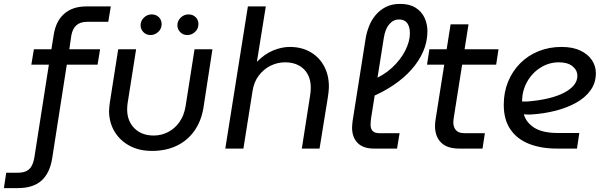

<svg xmlns="http://www.w3.org/2000/svg" viewBox="-130 -763 3107 986"><path d="M-110 203 -98 124H-40Q-10 124 7.5 114.5Q25 105 34.5 85.5Q44 66 48 36L121 -431H31L44 -510H134L146 -585Q157 -655 200 -692.5Q243 -730 313 -730H439L426 -651H318Q282 -651 262 -633Q242 -615 236 -579L226 -510H384L371 -431H213L138 50Q126 126 83 164.5Q40 203 -39 203Z M961 -510 915 -211Q904 -142 868.5 -91.5Q833 -41 777.5 -14.5Q722 12 651 12Q583 12 533.5 -15.5Q484 -43 457 -89.5Q430 -136 430 -194Q430 -204 431.5 -215Q433 -226 434 -236L477 -510H569L525 -231Q524 -223 523.5 -215.5Q523 -208 523 -201Q523 -142 560 -104.5Q597 -67 660 -67Q698 -67 732.5 -84.5Q767 -102 791 -135.5Q815 -169 823 -217L869 -510ZM832 -583Q810 -583 795.5 -598Q781 -613 781 -633Q781 -656 798 -672.5Q815 -689 838 -689Q860 -689 874.5 -675Q889 -661 889 -639Q889 -615 871.5 -599Q854 -583 832 -583ZM643 -583Q621 -583 606.5 -598Q592 -613 592 -633Q592 -656 609 -672.5Q626 -689 649 -689Q671 -689 685.5 -675Q700 -661 700 -639Q700 -615 682.5 -599Q665 -583 643 -583Z M1027 0 1143 -730H1235L1190 -450V-446Q1229 -486 1273 -504Q1317 -522 1358 -522Q1419 -522 1464.5 -495.5Q1510 -469 1534.5 -423Q1559 -377 1559 -319Q1559 -306 1557 -288.5Q1555 -271 1553 -259L1511 0H1420L1462 -269Q1464 -280 1465 -291Q1466 -302 1466 -313Q1466 -353 1450 -382Q1434 -411 1404.5 -427Q1375 -443 1334 -443Q1295 -443 1259.5 -425.5Q1224 -408 1199 -375Q1174 -342 1167 -296L1120 0Z M1790 0Q1735 0 1706.5 -29Q1678 -58 1678 -108Q1678 -116 1679 -124.5Q1680 -133 1681 -143L1748 -567Q1753 -597 1765 -628Q1777 -659 1798.5 -685Q1820 -711 1851 -727Q1882 -743 1925 -743Q1973 -743 2004 -723.5Q2035 -704 2050 -672Q2065 -640 2065 -603Q2065 -548 2043 -498Q2021 -448 1982 -404.5Q1943 -361 1890 -325.5Q1837 -290 1775 -264L1779 -351Q1840 -375 1883.5 -415.5Q1927 -456 1951 -503Q1975 -550 1975 -592Q1975 -625 1961.5 -644Q1948 -663 1919 -663Q1890 -663 1869 -638.5Q1848 -614 1841 -568L1776 -158Q1775 -150 1774 -140Q1773 -130 1773 -123Q1773 -101 1784 -90Q1795 -79 1818 -79H1922L1909 0Z M2228 0Q2166 0 2135 -31Q2104 -62 2104 -116Q2104 -132 2107 -150L2184 -638H2276L2201 -163Q2198 -146 2198 -134Q2198 -110 2211.5 -94.5Q2225 -79 2255 -79H2360L2348 0ZM2063 -431 2075 -510H2430L2418 -431Z M2729 0Q2649 0 2587.5 -24Q2526 -48 2491.5 -98Q2457 -148 2457 -225Q2457 -289 2479 -343Q2501 -397 2541 -437.5Q2581 -478 2635.5 -500Q2690 -522 2753 -522Q2811 -522 2850 -503.5Q2889 -485 2909.5 -454.5Q2930 -424 2930 -387Q2930 -337 2902.5 -299Q2875 -261 2828 -235Q2781 -209 2721.5 -194Q2662 -179 2597 -175Q2586 -175 2577 -175Q2568 -175 2560 -176Q2573 -132 2615.5 -106Q2658 -80 2735 -80H2845L2833 0ZM2551 -242Q2558 -242 2565.5 -241.5Q2573 -241 2581 -242Q2641 -247 2688 -258.5Q2735 -270 2768 -287.5Q2801 -305 2818 -326.5Q2835 -348 2835 -373Q2835 -403 2810 -423Q2785 -443 2740 -443Q2689 -443 2645.5 -415.5Q2602 -388 2577 -343Q2552 -298 2551 -246Q2551 -245 2551 -244.5Q2551 -244 2551 -242Z"/></svg>

Font: MuseoModerno
Style: Italic
Weight: 400
Italic angle: -9°
Designer: Pablo Cosgaya, Héctor Gatti, Marcela Romero, and the Authors of The MuseoModerno Project.
Foundry: Omnibus-Type Team
Version: Version 1.003